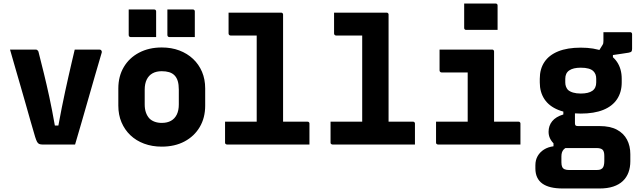

<svg xmlns="http://www.w3.org/2000/svg" viewBox="-20 -822 3640 1092"><path d="M183 -540Q188 -540 191 -538Q194 -536 196.5 -532.5Q199 -529 200 -523Q215 -464 230 -403Q245 -342 260.5 -270.5Q276 -199 292 -108H312Q322 -162 331.5 -210Q341 -258 350.5 -301.5Q360 -345 369 -385Q378 -425 387 -463.5Q396 -502 405 -540Q440 -540 475 -540Q510 -540 545 -540Q551 -540 554 -537.5Q557 -535 558.5 -530.5Q560 -526 558 -521Q539 -456 520 -391Q501 -326 482.5 -260.5Q464 -195 445 -130Q426 -65 407 0Q358 0 310 0Q262 0 222 0Q211 0 203.5 -3Q196 -6 191 -15Q186 -24 180 -43Q167 -87 153.5 -134Q140 -181 126 -231Q112 -281 97 -332Q82 -383 67 -435.5Q52 -488 37 -540Q74 -540 110 -540Q146 -540 183 -540Z M900 -552Q955 -552 1000 -535Q1045 -518 1078 -487Q1111 -456 1129 -413.5Q1147 -371 1147 -319V-221Q1147 -152 1116 -99.5Q1085 -47 1029.5 -17.5Q974 12 900 12Q845 12 799.5 -5Q754 -22 721.5 -53Q689 -84 671 -126.5Q653 -169 653 -221V-319Q653 -388 684 -440.5Q715 -493 771 -522.5Q827 -552 900 -552ZM900 -417Q869 -417 847.5 -405Q826 -393 814.5 -369.5Q803 -346 803 -312V-228Q803 -202 810 -182Q817 -162 830 -148Q842 -136 860 -129.5Q878 -123 900 -123Q931 -123 952.5 -135Q974 -147 985.5 -170.5Q997 -194 997 -228V-312Q997 -341 991 -361Q985 -381 972 -394Q960 -406 942 -411.5Q924 -417 900 -417ZM712 -768Q748 -768 784.5 -768Q821 -768 857 -768Q861 -768 863 -766.5Q865 -765 866.5 -763Q868 -761 868 -757V-611Q832 -611 795.5 -611Q759 -611 723 -611Q720 -611 717.5 -612.5Q715 -614 713.5 -616.5Q712 -619 712 -622ZM932 -768Q968 -768 1004.5 -768Q1041 -768 1077 -768Q1081 -768 1083 -766.5Q1085 -765 1086.5 -763Q1088 -761 1088 -757V-611Q1052 -611 1015.5 -611Q979 -611 943 -611Q940 -611 937.5 -612.5Q935 -614 933.5 -616.5Q932 -619 932 -622Z M1260 -130H1728Q1733 -130 1735 -128.5Q1737 -127 1738.5 -125Q1740 -123 1740 -119Q1740 -99 1740 -79.5Q1740 -60 1740 -40.5Q1740 -21 1740 0H1271Q1268 0 1265.5 -1.5Q1263 -3 1261.5 -5Q1260 -7 1260 -11Q1260 -32 1260 -51.5Q1260 -71 1260 -90.5Q1260 -110 1260 -130ZM1280 -750Q1331 -750 1380 -750Q1429 -750 1479 -750Q1529 -750 1579 -750Q1583 -750 1585 -748.5Q1587 -747 1588.5 -745Q1590 -743 1590 -739Q1590 -655 1590 -570.5Q1590 -486 1590 -402Q1590 -318 1590 -233.5Q1590 -149 1590 -65H1426L1440 -94Q1440 -106 1440 -118.5Q1440 -131 1440 -143Q1440 -197 1440 -256Q1440 -315 1440 -376Q1440 -437 1440 -498.5Q1440 -560 1440 -620H1434Q1398 -620 1360.5 -620Q1323 -620 1291 -620Q1288 -620 1285.5 -621.5Q1283 -623 1281.5 -625.5Q1280 -628 1280 -631Q1280 -661 1280 -690.5Q1280 -720 1280 -750Z M1860 -130H2328Q2333 -130 2335 -128.5Q2337 -127 2338.5 -125Q2340 -123 2340 -119Q2340 -99 2340 -79.5Q2340 -60 2340 -40.5Q2340 -21 2340 0H1871Q1868 0 1865.5 -1.5Q1863 -3 1861.5 -5Q1860 -7 1860 -11Q1860 -32 1860 -51.5Q1860 -71 1860 -90.5Q1860 -110 1860 -130ZM1880 -750Q1931 -750 1980 -750Q2029 -750 2079 -750Q2129 -750 2179 -750Q2183 -750 2185 -748.5Q2187 -747 2188.5 -745Q2190 -743 2190 -739Q2190 -655 2190 -570.5Q2190 -486 2190 -402Q2190 -318 2190 -233.5Q2190 -149 2190 -65H2026L2040 -94Q2040 -106 2040 -118.5Q2040 -131 2040 -143Q2040 -197 2040 -256Q2040 -315 2040 -376Q2040 -437 2040 -498.5Q2040 -560 2040 -620H2034Q1998 -620 1960.5 -620Q1923 -620 1891 -620Q1888 -620 1885.5 -621.5Q1883 -623 1881.5 -625.5Q1880 -628 1880 -631Q1880 -661 1880 -690.5Q1880 -720 1880 -750Z M2640 -86V-150Q2640 -169 2640 -187.5Q2640 -206 2640 -225Q2640 -244 2640 -262.5Q2640 -281 2640 -299.5Q2640 -318 2640 -336.5Q2640 -355 2640 -373.5Q2640 -392 2640 -410H2620Q2598 -410 2577 -410Q2556 -410 2534.5 -410Q2513 -410 2491 -410Q2488 -410 2485.5 -411.5Q2483 -413 2481.5 -415.5Q2480 -418 2480 -421Q2480 -451 2480 -480.5Q2480 -510 2480 -540Q2530 -540 2580 -540Q2630 -540 2679.5 -540Q2729 -540 2779 -540Q2783 -540 2785 -538.5Q2787 -537 2788.5 -535Q2790 -533 2790 -529Q2790 -482 2790 -435Q2790 -388 2790 -342Q2790 -296 2790 -252Q2790 -208 2790 -166Q2790 -124 2790 -86ZM2460 -130H2929Q2933 -130 2935 -128.5Q2937 -127 2938.5 -125Q2940 -123 2940 -119Q2940 -99 2940 -79.5Q2940 -60 2940 -40.5Q2940 -21 2940 0H2471Q2468 0 2465.5 -1.5Q2463 -3 2461.5 -5Q2460 -7 2460 -11Q2460 -32 2460 -51.5Q2460 -71 2460 -90.5Q2460 -110 2460 -130ZM2620 -802Q2641 -802 2663.5 -802Q2686 -802 2709.5 -802Q2733 -802 2755.5 -802Q2778 -802 2799 -802Q2804 -802 2807 -799Q2810 -796 2810 -791V-652Q2789 -652 2766.5 -652Q2744 -652 2720.5 -652Q2697 -652 2674.5 -652Q2652 -652 2631 -652Q2626 -652 2623 -655Q2620 -658 2620 -663Z M3376 -517 3406 -565Q3410 -571 3411 -576Q3412 -581 3412 -589Q3412 -615 3412 -622.5Q3412 -630 3412 -639Q3447 -639 3488 -639Q3529 -639 3564 -639Q3569 -639 3572 -636Q3575 -633 3575 -628V-545Q3575 -535 3572 -530Q3569 -525 3556 -522.5Q3543 -520 3514 -516L3466 -509V-475ZM3283 -551Q3359 -551 3411 -530Q3463 -509 3489.5 -469.5Q3516 -430 3516 -374V-353Q3516 -298 3489.5 -258Q3463 -218 3411 -197Q3359 -176 3283 -176Q3207 -176 3155 -197Q3103 -218 3076.5 -258Q3050 -298 3050 -353V-374Q3050 -430 3076.5 -469.5Q3103 -509 3155 -530Q3207 -551 3283 -551ZM3283 -437Q3240 -437 3217.5 -421.5Q3195 -406 3195 -374V-353Q3195 -340 3199 -329.5Q3203 -319 3210 -311Q3221 -301 3239.5 -295.5Q3258 -290 3283 -290Q3327 -290 3349 -305.5Q3371 -321 3371 -353V-374Q3371 -388 3367 -398.5Q3363 -409 3355 -417Q3345 -427 3327 -432Q3309 -437 3283 -437ZM3184 -212H3250Q3250 -175 3250 -155.5Q3250 -136 3250 -122Q3250 -112 3253.5 -108.5Q3257 -105 3267 -105H3390Q3450 -105 3488.5 -84.5Q3527 -64 3546 -28Q3565 8 3565 55V95Q3565 130 3554.5 158.5Q3544 187 3522.5 207.5Q3501 228 3468 239Q3435 250 3390 250H3181Q3142 250 3113 243Q3084 236 3064.5 222Q3045 208 3035 186.5Q3025 165 3025 136V118Q3025 88 3038 65.5Q3051 43 3074 28.5Q3097 14 3128 10V-30L3204 16Q3192 21 3185.5 28.5Q3179 36 3176 45.5Q3173 55 3173 68V101Q3173 118 3177.5 127.5Q3182 137 3192 141Q3202 145 3218 145H3372Q3380 145 3386.5 144Q3393 143 3398 140.5Q3403 138 3406 135Q3412 129 3414.5 118Q3417 107 3417 94V65Q3417 39 3407 29.5Q3397 20 3372 20H3189Q3167 20 3146.5 7.5Q3126 -5 3113 -26Q3100 -47 3100 -72Q3100 -107 3120.5 -132.5Q3141 -158 3184 -171Z"/></svg>

Font: Recursive Monospace ExtraBold
Style: Regular
Weight: 800
Version: Version 1.047